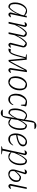

<svg xmlns="http://www.w3.org/2000/svg" viewBox="2027 -2800 980 5075"><g transform="rotate(90 2517.5 -263.0)"><path d="M183 2Q119 14 82.5 -31Q46 -76 46 -169Q46 -235 63.5 -292.5Q81 -350 111.5 -394Q142 -438 182.5 -463Q223 -488 269 -488Q348 -488 389 -422L401 -479H443L352 -44Q393 -47 441 -66Q431 -34 409 -14.5Q387 5 363 5Q319 5 308 -52L356 -245H354Q276 -68 183 2ZM105 -58Q122 -48 139 -40.5Q156 -33 174 -28Q276 -98 370 -332L385 -405Q332 -448 247 -462Q201 -447 166 -405Q131 -363 110.5 -305.5Q90 -248 88 -183.5Q86 -119 105 -58Z M558 0 651 -432Q608 -433 562 -419Q572 -448 592.5 -466.5Q613 -485 637 -485Q678 -485 694 -437L646 -231L649 -230Q739 -413 833 -477Q846 -480 853.5 -481Q861 -482 867 -482Q907 -482 931 -457.5Q955 -433 955 -394Q955 -381 951 -366L921 -231L923 -230Q1013 -413 1107 -477Q1118 -479 1126 -480.5Q1134 -482 1140 -482Q1181 -482 1207.5 -456Q1234 -430 1234 -393Q1234 -387 1233.5 -382Q1233 -377 1232 -371L1155 -44Q1181 -46 1202.5 -51.5Q1224 -57 1244 -66Q1234 -34 1211.5 -14.5Q1189 5 1165 5Q1122 5 1111 -52L1198 -398Q1178 -418 1162 -429.5Q1146 -441 1126 -451Q1074 -421 1017.5 -344.5Q961 -268 911 -158L879 0H833L919 -402Q901 -420 886 -431Q871 -442 852 -451Q799 -421 743 -344.5Q687 -268 637 -158L605 0Z M1833 6Q1812 6 1797.5 -9Q1783 -24 1778 -50L1840 -433H1838Q1825 -409 1803.5 -366Q1782 -323 1753.5 -267Q1725 -211 1691 -148Q1657 -85 1620 -22Q1610 -6 1599 -1.5Q1588 3 1565 3L1523 -435H1520Q1488 -306 1463.5 -219.5Q1439 -133 1413 -83Q1387 -33 1352 -13Q1317 7 1266 5L1278 -58L1359 -52Q1398 -107 1424.5 -194.5Q1451 -282 1485 -415L1494 -449L1416 -464L1419 -479H1559L1598 -45H1601Q1684 -191 1735.5 -297.5Q1787 -404 1818 -458Q1828 -475 1838 -479.5Q1848 -484 1873 -484H1887L1822 -43Q1870 -46 1912 -65Q1901 -33 1879 -13.5Q1857 6 1833 6Z M2145 8Q2077 8 2037.5 -44.5Q1998 -97 1998 -187Q1998 -249 2015.5 -303Q2033 -357 2064 -398.5Q2095 -440 2135.5 -463.5Q2176 -487 2222 -487Q2290 -487 2329 -435Q2368 -383 2368 -293Q2368 -231 2350.5 -176.5Q2333 -122 2302.5 -80.5Q2272 -39 2231.5 -15.5Q2191 8 2145 8ZM2171 -24Q2217 -40 2251 -81.5Q2285 -123 2304 -179Q2323 -235 2324.5 -296Q2326 -357 2305 -413Q2253 -447 2194 -455Q2149 -437 2115 -395Q2081 -353 2062 -297Q2043 -241 2042 -180.5Q2041 -120 2061 -67Q2110 -34 2171 -24Z M2606 8Q2539 8 2498.5 -48Q2458 -104 2458 -197Q2458 -278 2488 -343.5Q2518 -409 2568.5 -448Q2619 -487 2681 -487Q2712 -487 2742 -479.5Q2772 -472 2793 -459L2768 -325H2750L2742 -434Q2696 -449 2646 -456Q2600 -435 2568.5 -391.5Q2537 -348 2520 -293Q2503 -238 2503 -181Q2503 -115 2527 -60Q2574 -35 2615 -35Q2693 -35 2748 -126L2760 -119Q2742 -62 2699.5 -27Q2657 8 2606 8Z M2983 2Q2919 10 2883 -31.5Q2847 -73 2847 -168Q2847 -233 2862 -291Q2877 -349 2903 -393Q2929 -437 2963 -462Q2997 -487 3036 -487Q3104 -487 3142 -429L3171 -611Q3180 -665 3216.5 -699Q3253 -733 3299 -733Q3335 -733 3362.5 -719Q3390 -705 3395 -683Q3310 -686 3230 -677Q3220 -647 3213.5 -616.5Q3207 -586 3202 -552L3163 -312Q3190 -371 3218.5 -409.5Q3247 -448 3280 -482Q3344 -491 3380 -449Q3416 -407 3416 -312Q3416 -247 3401.5 -189Q3387 -131 3361 -87Q3335 -43 3300.5 -18Q3266 7 3227 7Q3159 7 3121 -51L3114 -7Q3098 94 3066 150.5Q3034 207 2969 207Q2935 207 2907.5 192Q2880 177 2876 155Q2919 156 2958.5 154.5Q2998 153 3040 151Q3047 125 3052.5 104.5Q3058 84 3063 58.5Q3068 33 3074 -7L3100 -168Q3073 -109 3044.5 -70.5Q3016 -32 2983 2ZM2904 -58Q2921 -49 2938 -40.5Q2955 -32 2973 -28Q3010 -61 3046 -112.5Q3082 -164 3111 -236L3138 -406Q3092 -447 3017 -461Q2978 -443 2949.5 -400Q2921 -357 2906 -299.5Q2891 -242 2890 -179.5Q2889 -117 2904 -58ZM3125 -74Q3171 -33 3246 -20Q3285 -38 3313.5 -80.5Q3342 -123 3357 -180.5Q3372 -238 3373 -300.5Q3374 -363 3359 -422Q3342 -432 3325.5 -440Q3309 -448 3290 -453Q3253 -419 3217 -367.5Q3181 -316 3152 -244Z M3656 8Q3589 8 3548 -45Q3507 -98 3507 -186Q3507 -246 3525 -300.5Q3543 -355 3574.5 -397Q3606 -439 3646.5 -463Q3687 -487 3733 -487Q3782 -487 3815.5 -456.5Q3849 -426 3849 -381Q3849 -311 3771.5 -265Q3694 -219 3550 -199Q3550 -192 3550 -185Q3550 -118 3577 -59Q3621 -35 3666 -35Q3750 -35 3816 -123L3826 -115Q3800 -57 3755.5 -24.5Q3711 8 3656 8ZM3804 -383Q3804 -406 3795 -429Q3750 -449 3702 -453Q3641 -426 3602 -365.5Q3563 -305 3553 -230Q3683 -251 3743.5 -288Q3804 -325 3804 -383Z M3847 194 3849 180Q3884 165 3913 161L4040 -431Q3990 -431 3951 -419Q3960 -448 3981 -466.5Q4002 -485 4025 -485Q4066 -485 4083 -437L4036 -235L4038 -234Q4116 -412 4209 -483Q4274 -494 4310.5 -449Q4347 -404 4347 -311Q4347 -246 4329.5 -188Q4312 -130 4281 -86Q4250 -42 4209.5 -17.5Q4169 7 4123 7Q4045 7 4004 -57L3960 162L4059 181L4057 194ZM4008 -74Q4061 -32 4145 -18Q4191 -33 4226.5 -75Q4262 -117 4282 -174.5Q4302 -232 4304 -296.5Q4306 -361 4287 -422Q4270 -432 4253.5 -440Q4237 -448 4218 -452Q4117 -383 4024 -152Z M4581 8Q4525 8 4492 -25Q4459 -58 4459 -112Q4459 -127 4461.5 -145Q4464 -163 4469 -181L4543 -433Q4519 -433 4498.5 -429.5Q4478 -426 4456 -420Q4465 -449 4485.5 -467Q4506 -485 4530 -485Q4571 -485 4587 -438L4513 -204L4516 -203Q4553 -249 4589 -281.5Q4625 -314 4647 -326Q4710 -334 4750 -301.5Q4790 -269 4790 -202Q4790 -157 4771.5 -119Q4753 -81 4723 -52.5Q4693 -24 4656 -8Q4619 8 4581 8ZM4978 -66Q4967 -34 4944.5 -14.5Q4922 5 4898 5Q4854 5 4843 -52L4933 -479H4975L4888 -44Q4910 -46 4933 -51Q4956 -56 4978 -66ZM4502 -109Q4502 -95 4504.5 -80Q4507 -65 4512 -50Q4535 -40 4558.5 -32.5Q4582 -25 4607 -21Q4674 -47 4710.5 -98.5Q4747 -150 4747 -213Q4747 -226 4745 -239.5Q4743 -253 4738 -267Q4719 -276 4699 -283.5Q4679 -291 4659 -296Q4638 -286 4611 -265Q4584 -244 4556.5 -217Q4529 -190 4507 -160Q4505 -148 4503.5 -135Q4502 -122 4502 -109Z"/></g></svg>

Font: Piazzolla ExtraLight
Style: Italic
Weight: 200
Italic angle: -11.3°
Designer: Juan Pablo del Peral
Foundry: Huerta Tipografica
Version: Version 1.330